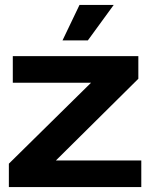

<svg xmlns="http://www.w3.org/2000/svg" viewBox="-20 -760 612 780"><path d="M16 0V-95L350 -424H32V-532H542V-440L207 -108H554V0ZM234 -596 303 -740H442L337 -596Z"/></svg>

Font: Mona Sans Expanded SemiBold
Style: Regular
Weight: 600
Width: 7
Designer: Deni Anggara
Foundry: GitHub
Version: Version 2.000